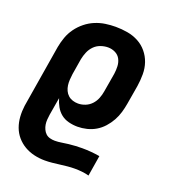

<svg xmlns="http://www.w3.org/2000/svg" viewBox="-136 -634 872 962"><g transform="rotate(20 300.0 -152.5)"><path d="M211 223Q182 223 154 216.5Q126 210 102 196Q78 182 60 161Q42 140 32.5 114Q23 88 21 59Q19 30 23 0L78 -334Q83 -361 92.5 -387.5Q102 -414 119 -437.5Q136 -461 159 -479.5Q182 -498 208.5 -509Q235 -520 262.5 -524Q290 -528 317 -528Q349 -528 380.5 -522.5Q412 -517 439 -502.5Q466 -488 485.5 -464.5Q505 -441 515 -412Q525 -383 525 -350.5Q525 -318 520 -286L503 -186Q499 -162 492 -138Q485 -114 472.5 -91.5Q460 -69 442.5 -49.5Q425 -30 403 -17Q381 -4 356 2Q331 8 307 8Q283 8 259.5 2Q236 -4 218.5 -18Q201 -32 189.5 -52.5Q178 -73 172 -95L156 -1Q154 12 153 26Q152 40 154 52.5Q156 65 161.5 77Q167 89 176 97.5Q185 106 198 109.5Q211 113 224 113Q242 113 260 110Q278 107 296 105Q314 103 332 102Q350 101 367 101Q391 101 414.5 103Q438 105 461 109L443 219Q425 214 405.5 212Q386 210 367 210Q347 210 327.5 212Q308 214 288.5 216.5Q269 219 250 221Q231 223 211 223ZM270 -102Q289 -102 308 -109.5Q327 -117 341 -132Q355 -147 362.5 -166Q370 -185 373 -204L390 -304Q393 -325 392 -345.5Q391 -366 382 -383Q373 -400 355 -409Q337 -418 316 -418Q297 -418 277 -411Q257 -404 242.5 -389Q228 -374 220 -355Q212 -336 208 -316L194 -231Q192 -216 191 -200.5Q190 -185 192 -170.5Q194 -156 200 -143Q206 -130 216.5 -120.5Q227 -111 241 -106.5Q255 -102 270 -102Z"/></g></svg>

Font: Iosevka SS04 XBd Ex
Style: Italic
Weight: 800
Width: 7
Italic angle: -9°
Monospace: yes
Designer: Belleve Invis
Foundry: Belleve Invis
Version: Version 19.0.0; ttfautohint (v1.8.4)